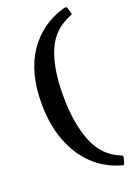

<svg xmlns="http://www.w3.org/2000/svg" viewBox="-178 -866 777 1103"><g transform="rotate(-20 210.5 -314.0)"><path d="M391 134 384 158Q382 167 379.2 168.2Q376.5 169.5 367.5 166.5Q270.5 139.5 200.5 72.5Q130.5 5.5 92.8 -95.2Q55 -196 55 -325Q55 -514.5 135.5 -633Q216 -751.5 355.5 -794Q366.5 -797 374 -797.2Q381.5 -797.5 384.5 -784.5L391.5 -761Q394.5 -749 392.2 -747Q390 -745 379.5 -740.5Q276.5 -700.5 231.8 -596.8Q187 -493 187 -325Q187 -156 232.5 -42.8Q278 70.5 382 111.5Q393 116 393.5 119Q394 122 391 134Z"/></g></svg>

Font: Besley* Narrow Medium
Style: Regular
Weight: 500
Width: 4
Designer: Owen Earl
Foundry: indestructible type*
Version: Version 3.000; ttfautohint (v1.8.3)